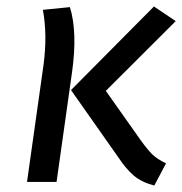

<svg xmlns="http://www.w3.org/2000/svg" viewBox="-20 -559 560 590"><path d="M111.8 -528.8 194.8 -537.1Q218.8 -460 201.2 -335.9L153.8 0H63L113.8 -359.9Q126 -451.7 111.8 -528.8ZM520 -494.1 305.2 -279.8 411.1 -129.9Q433.1 -99.1 448.2 -84.5Q463.4 -69.8 490.2 -57.1L454.1 11.2Q415 1 391.1 -19.5Q367.2 -40 346.2 -71.8L198.2 -282.2L453.1 -539.1Z"/></svg>

Font: FiraSans-Italic
Style: Italic
Weight: 400
Italic angle: -8°
Designer: Carrois Corporate & Edenspiekermann AG
Foundry: Carrois Corporate GbR & Edenspiekermann AG
Version: Version 3.106;PS 003.106;hotconv 1.0.70;makeotf.lib2.5.58329